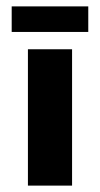

<svg xmlns="http://www.w3.org/2000/svg" viewBox="-20 -581 313 601"><path d="M16.6 -481H256.3V-561H16.6ZM67.4 0H205.6V-426.8H67.4Z"/></svg>

Font: Now ExtraBold
Style: Regular
Weight: 800
Designer: Alfredo Marco Pradil
Foundry: Alfredo Marco Pradil
Version: Version 1.200;hotconv 1.0.109;makeotfexe 2.5.65596